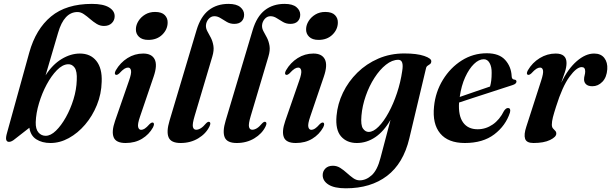

<svg xmlns="http://www.w3.org/2000/svg" viewBox="-20 -744 3224 1013"><path d="M286.5 -571 220.5 -346.5Q257 -403.5 305 -432.5Q353 -461.5 401.5 -461.5Q457.5 -461.5 488.5 -422.5Q519.5 -383.5 516.5 -312.5Q515 -248 491.2 -189.8Q467.5 -131.5 429 -86.5Q390.5 -41.5 343.2 -15.5Q296 10.5 246.5 10.5Q202 10.5 171.5 -9Q141 -28.5 135 -70L60 -11.5Q41.5 4.5 27.5 4.5Q16 4.5 12.8 -6.5Q9.5 -17.5 17.5 -44.5L134.5 -467Q169 -590.5 249.2 -657Q329.5 -723.5 465 -723.5Q524.5 -723.5 554.8 -705.2Q585 -687 585 -658.5Q585 -637 569.8 -622Q554.5 -607 528.5 -607Q508 -607 490 -618Q472 -629 455.5 -643.5Q439 -658 422.5 -669.2Q406 -680.5 389 -680.5Q318 -680.5 286.5 -571ZM338 -405Q309.5 -403.5 280.2 -373.8Q251 -344 226.2 -298Q201.5 -252 185.8 -199.5Q170 -147 168.5 -99.5Q167.5 -63 182.8 -45.2Q198 -27.5 221 -27.5Q247.5 -27.5 275.2 -54.5Q303 -81.5 327.5 -125.2Q352 -169 367.8 -220.2Q383.5 -271.5 385 -321Q387.5 -367.5 373.8 -387Q360 -406.5 338 -405Z M762.5 -533.5Q730 -533.5 713 -550Q696 -566.5 697 -591Q697.5 -612.5 710.5 -633.2Q723.5 -654 746 -667.5Q768.5 -681 798 -681Q833.5 -681 849.5 -664.2Q865.5 -647.5 864.5 -623.5Q863.5 -587.5 835.5 -560.5Q807.5 -533.5 762.5 -533.5ZM719 -129.5Q705 -89 708.8 -74Q712.5 -59 725 -59Q733.5 -59 743.8 -65.5Q754 -72 769 -89Q780.5 -100 787.5 -97Q797.5 -92.5 787 -71.5Q766.5 -34.5 729.5 -12Q692.5 10.5 642.5 10.5Q592 10.5 579.8 -19.5Q567.5 -49.5 587 -106L660.5 -318Q674.5 -357 671.2 -372.2Q668 -387.5 655.5 -387.5Q646.5 -387.5 636 -381Q625.5 -374.5 609 -356.5Q597.5 -346.5 590.5 -349.5Q581 -354 591 -373Q614.5 -413.5 652.5 -437.5Q690.5 -461.5 735.5 -461.5Q780.5 -461.5 796 -431Q811.5 -400.5 790.5 -339.5Z M1185.5 -723.5Q1227.5 -723.5 1247.8 -706.5Q1268 -689.5 1268 -666.5Q1268 -645 1254.8 -631.5Q1241.5 -618 1216 -618Q1194.5 -618 1177.2 -628Q1160 -638 1144 -648.2Q1128 -658.5 1111 -658.5Q1093 -658.5 1080.2 -643.5Q1067.5 -628.5 1066.5 -609Q1066 -593.5 1074.5 -578.2Q1083 -563 1092.5 -544.8Q1102 -526.5 1106 -502.2Q1110 -478 1100 -445L1007 -132.5Q994 -89 997.8 -74.2Q1001.5 -59.5 1015 -59.5Q1026.5 -59.5 1039.2 -67.2Q1052 -75 1067.5 -93.5Q1077.5 -103.5 1084 -101Q1095 -97 1085 -76.5Q1066.5 -38.5 1025.8 -14Q985 10.5 933 10.5Q882 10.5 869.5 -19.5Q857 -49.5 874.5 -107.5L1017 -585Q1038.5 -657 1081.2 -690.2Q1124 -723.5 1185.5 -723.5Z M1481.5 -723.5Q1523.5 -723.5 1543.8 -706.5Q1564 -689.5 1564 -666.5Q1564 -645 1550.8 -631.5Q1537.5 -618 1512 -618Q1490.5 -618 1473.2 -628Q1456 -638 1440 -648.2Q1424 -658.5 1407 -658.5Q1389 -658.5 1376.2 -643.5Q1363.5 -628.5 1362.5 -609Q1362 -593.5 1370.5 -578.2Q1379 -563 1388.5 -544.8Q1398 -526.5 1402 -502.2Q1406 -478 1396 -445L1303 -132.5Q1290 -89 1293.8 -74.2Q1297.5 -59.5 1311 -59.5Q1322.5 -59.5 1335.2 -67.2Q1348 -75 1363.5 -93.5Q1373.5 -103.5 1380 -101Q1391 -97 1381 -76.5Q1362.5 -38.5 1321.8 -14Q1281 10.5 1229 10.5Q1178 10.5 1165.5 -19.5Q1153 -49.5 1170.5 -107.5L1313 -585Q1334.5 -657 1377.2 -690.2Q1420 -723.5 1481.5 -723.5Z M1660.5 -533.5Q1628 -533.5 1611 -550Q1594 -566.5 1595 -591Q1595.5 -612.5 1608.5 -633.2Q1621.5 -654 1644 -667.5Q1666.5 -681 1696 -681Q1731.5 -681 1747.5 -664.2Q1763.5 -647.5 1762.5 -623.5Q1761.5 -587.5 1733.5 -560.5Q1705.5 -533.5 1660.5 -533.5ZM1617 -129.5Q1603 -89 1606.8 -74Q1610.5 -59 1623 -59Q1631.5 -59 1641.8 -65.5Q1652 -72 1667 -89Q1678.5 -100 1685.5 -97Q1695.5 -92.5 1685 -71.5Q1664.5 -34.5 1627.5 -12Q1590.5 10.5 1540.5 10.5Q1490 10.5 1477.8 -19.5Q1465.5 -49.5 1485 -106L1558.5 -318Q1572.5 -357 1569.2 -372.2Q1566 -387.5 1553.5 -387.5Q1544.5 -387.5 1534 -381Q1523.5 -374.5 1507 -356.5Q1495.5 -346.5 1488.5 -349.5Q1479 -354 1489 -373Q1512.5 -413.5 1550.5 -437.5Q1588.5 -461.5 1633.5 -461.5Q1678.5 -461.5 1694 -431Q1709.5 -400.5 1688.5 -339.5Z M2139.5 -13.5Q2108 118.5 2022 184Q1936 249.5 1804.5 249.5Q1744 249.5 1713.2 230Q1682.5 210.5 1682.5 180Q1682.5 159.5 1696.8 145Q1711 130.5 1736.5 130.5Q1757.5 130.5 1775.5 142Q1793.5 153.5 1810.2 168.8Q1827 184 1843.5 195.8Q1860 207.5 1877.5 207.5Q1911.5 207.5 1941.2 180.5Q1971 153.5 1987.5 89L2040.5 -112Q2005.5 -51 1960 -20.2Q1914.5 10.5 1862.5 10.5Q1810 10.5 1779.5 -24.2Q1749 -59 1755.5 -132.5Q1761 -196 1789.5 -255Q1818 -314 1865.5 -360.8Q1913 -407.5 1976 -434.8Q2039 -462 2113 -462Q2179.5 -462 2218.2 -448.8Q2257 -435.5 2255.5 -420Q2255 -410.5 2249 -406Q2243 -401.5 2236.2 -397.2Q2229.5 -393 2227.5 -383ZM1887 -134Q1882.5 -83.5 1895 -65.8Q1907.5 -48 1925 -48Q1950 -48 1977.5 -75.8Q2005 -103.5 2030.2 -149.8Q2055.5 -196 2074.5 -253Q2093.5 -310 2102 -369Q2112 -428.5 2081.5 -428.5Q2049 -428.5 2016.2 -402.5Q1983.5 -376.5 1955.8 -333.5Q1928 -290.5 1909.8 -238.2Q1891.5 -186 1887 -134Z M2670.5 -150Q2648 -81 2588 -35.2Q2528 10.5 2432.5 10.5Q2344.5 10.5 2302.5 -40Q2260.5 -90.5 2270 -182Q2277.5 -259 2316.8 -323Q2356 -387 2416.2 -425Q2476.5 -463 2548.5 -463Q2614 -463 2645.8 -427.2Q2677.5 -391.5 2679.5 -342Q2680 -325 2694 -324Q2704.5 -323 2705 -314Q2705 -308.5 2700.2 -303.5Q2695.5 -298.5 2682.5 -294.5Q2667 -289.5 2634 -278.8Q2601 -268 2559.5 -254.5Q2518 -241 2476.2 -227.5Q2434.5 -214 2402 -203Q2397.5 -134 2423.2 -98Q2449 -62 2500 -62Q2543 -62 2579.5 -87Q2616 -112 2639.5 -159.5Q2650.5 -175 2660.5 -174Q2676.5 -173.5 2670.5 -150ZM2532.5 -431.5Q2506.5 -431.5 2480.8 -406.5Q2455 -381.5 2434.5 -337Q2414 -292.5 2405.5 -232.5Q2444 -246 2489.5 -261.5Q2535 -277 2565.5 -287.5Q2569.5 -301 2571.8 -318.8Q2574 -336.5 2574 -359.5Q2574.5 -391.5 2563.2 -411.5Q2552 -431.5 2532.5 -431.5Z M2764.5 -349.5Q2755 -354 2765 -373Q2788.5 -413.5 2827.8 -437.5Q2867 -461.5 2912 -461.5Q2969 -461.5 2969 -411.5Q2969 -390 2960.5 -363.8Q2952 -337.5 2941 -307.5Q2977 -381.5 3023.2 -421.5Q3069.5 -461.5 3114.5 -461.5Q3150.5 -461.5 3168.5 -438Q3186.5 -414.5 3184 -378.5Q3181 -336 3158.2 -312.5Q3135.5 -289 3105.5 -289Q3083.5 -289 3072.5 -299Q3061.5 -309 3061.5 -325Q3061.5 -336 3064.5 -346.5Q3067.5 -357 3067.5 -367.5Q3067.5 -390 3049 -390Q3022 -390 2984.5 -338.8Q2947 -287.5 2914 -182Q2903 -148 2897.2 -125.5Q2891.5 -103 2891.5 -86.5Q2891.5 -73.5 2897.5 -66.5Q2903.5 -59.5 2909.2 -54Q2915 -48.5 2915 -39Q2915 -21.5 2882.2 -5.5Q2849.5 10.5 2794.5 10.5Q2758 10.5 2750.5 -11.8Q2743 -34 2757 -76L2835 -318Q2848 -357.5 2845 -372.5Q2842 -387.5 2829.5 -387.5Q2820.5 -387.5 2810 -381Q2799.5 -374.5 2783 -356.5Q2771.5 -346.5 2764.5 -349.5Z"/></svg>

Font: Fraunces 72pt S000 SemiBold
Style: Italic
Weight: 600
Italic angle: -16°
Version: Version 1.000; ttfautohint (v1.8.3)